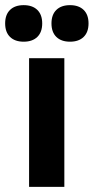

<svg xmlns="http://www.w3.org/2000/svg" viewBox="-41 -726 364 746"><path d="M231 -564Q197 -564 178 -582.5Q159 -601 159 -635Q159 -669 178 -687.5Q197 -706 231 -706Q265 -706 284 -687.5Q303 -669 303 -635Q303 -601 284 -582.5Q265 -564 231 -564ZM51 -564Q17 -564 -2 -582.5Q-21 -601 -21 -635Q-21 -669 -2 -687.5Q17 -706 51 -706Q85 -706 104 -687.5Q123 -669 123 -635Q123 -601 104 -582.5Q85 -564 51 -564ZM209 -500V0H72V-500Z"/></svg>

Font: Work Sans SemiBold
Style: Regular
Weight: 600
Designer: Wei Huang
Foundry: Wei Huang
Version: Version 2.010; ttfautohint (v1.8.3)